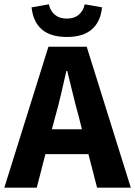

<svg xmlns="http://www.w3.org/2000/svg" viewBox="-26 -868 625 888"><path d="M230 -330 214 -270H353L338 -330Q324 -379 311 -434Q298 -489 285 -540H281Q269 -488 256.5 -433.5Q244 -379 230 -330ZM-6 0 198 -652H375L579 0H423L383 -155H184L144 0ZM283 -697Q208 -697 167.5 -732Q127 -767 120 -834L200 -848Q207 -817 228 -799.5Q249 -782 283 -782Q317 -782 338 -799.5Q359 -817 366 -848L446 -834Q439 -767 398.5 -732Q358 -697 283 -697Z"/></svg>

Font: Font
Style: ¶
Weight: 700
Designer: Paul D. Hunt
Foundry: Adobe Systems Incorporated
Version: Version 3.000